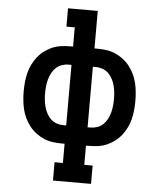

<svg xmlns="http://www.w3.org/2000/svg" viewBox="-62 -788 873 1055"><g transform="rotate(5 375.0 -260.0)"><path d="M270 215V114H316V8H300Q275 8 249.5 4.5Q224 1 201 -9Q178 -19 157.5 -34.5Q137 -50 121.5 -70Q106 -90 95 -112.5Q84 -135 78 -159.5Q72 -184 69.5 -209.5Q67 -235 67 -260Q67 -285 69.5 -310.5Q72 -336 78 -360.5Q84 -385 95 -407.5Q106 -430 121.5 -450Q137 -470 157.5 -485.5Q178 -501 201 -511Q224 -521 249.5 -524.5Q275 -528 300 -528H316V-634H270V-735H434V-528H450Q475 -528 500.5 -524.5Q526 -521 549 -511Q572 -501 592.5 -485.5Q613 -470 628.5 -450Q644 -430 655 -407.5Q666 -385 672 -360.5Q678 -336 680.5 -310.5Q683 -285 683 -260Q683 -235 680.5 -209.5Q678 -184 672 -159.5Q666 -135 655 -112.5Q644 -90 628.5 -70Q613 -50 592.5 -34.5Q572 -19 549 -9Q526 1 500.5 4.5Q475 8 450 8H434V114H480V215ZM300 -93H316V-427H300Q281 -427 262.5 -420.5Q244 -414 230.5 -401Q217 -388 208 -371Q199 -354 194 -335.5Q189 -317 187 -298Q185 -279 185 -260Q185 -241 187 -222Q189 -203 194 -184.5Q199 -166 208 -149Q217 -132 230.5 -119Q244 -106 262.5 -99.5Q281 -93 300 -93ZM434 -93H450Q469 -93 487.5 -99.5Q506 -106 519.5 -119Q533 -132 542 -149Q551 -166 556 -184.5Q561 -203 563 -222Q565 -241 565 -260Q565 -279 563 -298Q561 -317 556 -335.5Q551 -354 542 -371Q533 -388 519.5 -401Q506 -414 487.5 -420.5Q469 -427 450 -427H434Z"/></g></svg>

Font: Iosevka Etoile
Style: Bold
Weight: 700
Designer: Belleve Invis
Foundry: Belleve Invis
Version: Version 28.1.0; ttfautohint (v1.8.4)